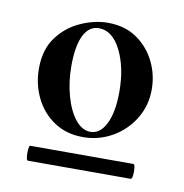

<svg xmlns="http://www.w3.org/2000/svg" viewBox="-51 -679 427 445"><g transform="rotate(10 162.5 -456.5)"><path d="M42 -283Q39 -283 38 -292.1Q37 -301.2 38 -309.6Q39 -318 41 -318H284Q287 -318 288 -309.6Q289 -301.2 288 -292.1Q287 -283 284 -283ZM158 -359Q119 -359 90.2 -378Q61.4 -397 45.7 -429Q30 -461 30 -498Q30 -543 51.6 -572Q73.2 -601 105.8 -615.5Q138.4 -630 169.5 -630Q209.7 -630 237.8 -610.5Q265.9 -591 280.9 -560.5Q296 -530 296 -495Q296 -457 277 -426Q258 -395 226.5 -377Q195 -359 158 -359ZM173 -374Q195.7 -374 209.3 -401.5Q223 -429 223 -477Q223 -534 203 -574Q183 -614 151 -614Q127.9 -614 115.4 -589Q103 -564 103 -517Q103 -480 112.1 -447Q121.2 -414 137.1 -394Q153 -374 173 -374Z"/></g></svg>

Font: Cormorant Infant Light
Style: Regular
Weight: 300
Designer: Christian Thalmann (Catharsis Fonts)
Foundry: Catharsis Fonts
Version: Version 4.001